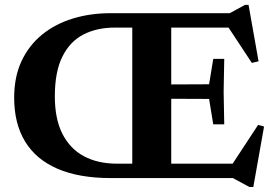

<svg xmlns="http://www.w3.org/2000/svg" viewBox="-20 -729 1123 786"><path d="M898 -488 895.5 -354 898 -220H853L836 -324L604.5 -325V-383L836 -384L853 -488ZM521.5 -675H681V0H521.5ZM434 0Q304 0 215.8 -38Q127.5 -76 82.8 -149.5Q38 -223 38 -329Q38 -414.5 68.2 -479Q98.5 -543.5 152.2 -587.2Q206 -631 277.8 -653Q349.5 -675 432.5 -675H920.5L983 -709H997.5L1038.5 -478L1011 -471.5L900.5 -639L946 -616H449Q377 -616 322 -588Q267 -560 235.8 -498Q204.5 -436 204.5 -334.5Q204.5 -241.5 235.8 -180.5Q267 -119.5 324 -89.2Q381 -59 458.5 -59H954L918 -37L1036.5 -217.5L1061 -211L1017 36.5H1001L933.5 0Z"/></svg>

Font: Newsreader 24pt
Style: Bold
Weight: 700
Designer: Hugues Gentile
Foundry: Production Type
Version: Version 1.003